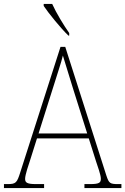

<svg xmlns="http://www.w3.org/2000/svg" viewBox="-23 -951 634 971"><path d="M323 -771H327V-784C300 -822 261 -886 241 -931H198V-921C221 -886 285 -807 323 -771ZM-3 0H200V-20H158C111 -20 104 -29 104 -47C104 -67 122 -119 129 -140L164 -251H426L463 -134C470 -113 487 -66 487 -48C487 -28 481 -20 433 -20H404V0H591V-20H575C533 -20 528 -24 515 -63L307 -714H283L80 -81C63 -27 58 -20 16 -20H-3ZM172 -276 247 -513C262 -563 288 -638 295 -670C307 -631 328 -563 347 -501L418 -276Z"/></svg>

Font: Noto Serif Myanmar SemiCondensed Thin
Style: Regular
Weight: 100
Width: 4
Designer: Ben Mitchell and the Monotype Design Team
Foundry: Monotype Imaging Inc.
Version: Version 2.106